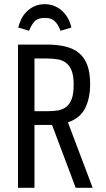

<svg xmlns="http://www.w3.org/2000/svg" viewBox="-20 -901 509 921"><path d="M66.4 0H145.4V-301.8H229.6L343.2 0H424.6L305.8 -314Q364.8 -334.2 388.6 -382.4Q412.4 -430.6 412.4 -497.2Q412.4 -551 399.3 -587.3Q386.2 -623.6 360.1 -645.7Q334 -667.8 294.7 -677.5Q255.4 -687.2 203.8 -687.2H66.4ZM145.4 -367.6V-620.4H205Q233 -620.4 256.6 -616.4Q280.2 -612.4 297.2 -599.3Q314.2 -586.2 323.8 -561.5Q333.4 -536.8 333.4 -494.6Q333.4 -451.2 323.8 -425.8Q314.2 -400.4 296.9 -387.6Q279.6 -374.8 256.9 -371.2Q234.2 -367.6 207.2 -367.6ZM195 -881Q167 -881 144.9 -870.8Q122.8 -860.6 107.2 -844.7Q91.6 -828.8 81.8 -808.7Q72 -788.6 67.6 -768.8L119.8 -753.4Q129.6 -781 145.7 -798.1Q161.8 -815.2 194.6 -815.2Q227.2 -815.2 243.8 -798.1Q260.4 -781 270.2 -753.4L322.2 -768.8Q318.6 -788.6 308.3 -808.7Q298 -828.8 282.3 -844.7Q266.6 -860.6 244.5 -870.8Q222.4 -881 195 -881Z"/></svg>

Font: Secuela Light
Style: Regular
Weight: 300
Designer: Fernando Haro
Foundry: deFharo
Version: Version 1.708